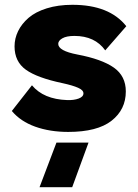

<svg xmlns="http://www.w3.org/2000/svg" viewBox="-20 -531 568 792"><path d="M261.2 13.2Q186 13.2 125.2 -8.5Q64.5 -30.3 28.8 -73.2L111.8 -179.2Q159.7 -121.6 256.8 -118.2Q284.7 -117.2 304.4 -124.5Q324.2 -131.8 324.2 -146Q324.2 -159.2 302.2 -168.9Q280.3 -178.7 237.8 -188Q133.3 -210 86.7 -243.4Q40 -276.9 40 -339.8Q40 -372.6 54.7 -402.6Q69.3 -432.6 97.7 -457.3Q126 -481.9 172.9 -496.6Q219.7 -511.2 278.8 -511.2Q431.2 -511.2 501 -422.9L414.1 -323.2Q371.6 -382.8 287.1 -382.8Q254.4 -382.8 237.3 -373Q220.2 -363.3 220.2 -350.1Q220.2 -321.3 298.8 -306.2Q399.9 -287.1 449.5 -252.2Q499 -217.3 499 -153.8Q499 -79.1 440.2 -33Q381.3 13.2 261.2 13.2ZM143.1 241.2 212.9 57.1H345.2L277.8 241.2Z"/></svg>

Font: Human Sans Black
Style: Regular
Weight: 800
Designer: Tim Radville
Foundry: Continuum
Version: Version 1.000;FEAKit 1.0